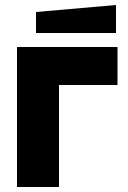

<svg xmlns="http://www.w3.org/2000/svg" viewBox="-20 -748 510 768"><path d="M48 0V-560H450V-408H216V0ZM124 -616V-700L444 -728V-616Z"/></svg>

Font: Tektur
Style: Bold
Weight: 700
Designer: Adam Jagosz
Foundry: Adam Jagosz
Version: Version 1.005;gftools[0.9.30]